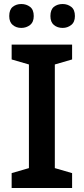

<svg xmlns="http://www.w3.org/2000/svg" viewBox="-20 -936 417 956"><path d="M339 0H38V-74L124 -99V-615L38 -640V-714H339V-640L253 -615V-99L339 -74ZM26 -856Q26 -888 43.5 -902Q61 -916 86 -916Q111 -916 129.5 -902Q148 -888 148 -856Q148 -826 129.5 -811.5Q111 -797 86 -797Q61 -797 43.5 -811.5Q26 -826 26 -856ZM231 -856Q231 -888 248.5 -902Q266 -916 292 -916Q316 -916 334.5 -902Q353 -888 353 -856Q353 -826 334.5 -811.5Q316 -797 292 -797Q266 -797 248.5 -811.5Q231 -826 231 -856Z"/></svg>

Font: Noto Sans Canadian Aboriginal SemiBold
Style: Regular
Weight: 600
Designer: Monotype Design Team, Typotheque's Kevin King
Foundry: Monotype Imaging Inc.
Version: Version 2.004; ttfautohint (v1.8.4.7-5d5b)